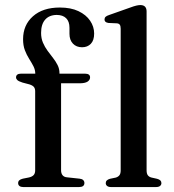

<svg xmlns="http://www.w3.org/2000/svg" viewBox="-20 -758 706 778"><path d="M227.5 -68Q227.5 -55.5 233.5 -48Q239.5 -40.5 251.5 -39.5L302.5 -34Q312.5 -33 317.2 -28.2Q322 -23.5 322 -16.5Q322 0 300 0H74.5Q64.5 0 59 -4.2Q53.5 -8.5 53.5 -16Q53.5 -23 58 -27.2Q62.5 -31.5 72.5 -34L97.5 -39Q110.5 -42 116.5 -48.8Q122.5 -55.5 122.5 -67.5V-388.5Q122.5 -398.5 117.8 -405Q113 -411.5 99.5 -416L71 -423.5Q55.5 -428.5 50.2 -433.5Q45 -438.5 45 -444.5Q45 -451.5 50 -455.5Q55 -459.5 65 -459.5H147L123 -442V-458.5Q123 -475 115.5 -489.5Q108 -504 98 -519.8Q88 -535.5 80.8 -554.5Q73.5 -573.5 73.5 -599Q73.5 -656.5 113.5 -692Q153.5 -727.5 222.5 -727.5Q267 -727.5 298 -712.8Q329 -698 345.2 -674Q361.5 -650 361.5 -622Q361.5 -594.5 348 -580.5Q334.5 -566.5 312.5 -566.5Q289.5 -566.5 275.5 -581.2Q261.5 -596 261.5 -621V-645.5Q261.5 -671 248 -684.2Q234.5 -697.5 209.5 -697.5Q179 -697 162.8 -678.2Q146.5 -659.5 146.5 -624.5Q146.5 -603 154 -585.2Q161.5 -567.5 172.8 -552.2Q184 -537 195 -523Q206 -509 213.5 -494Q221 -479 221 -461.5V-441L207.5 -459.5H324.5Q334.5 -459.5 339.8 -455.8Q345 -452 345 -444.5Q345 -434 334.8 -427.2Q324.5 -420.5 302.5 -420.5H227.5ZM574 -712V-68Q574 -54.5 579 -47.8Q584 -41 594 -38.5L616.5 -33.5Q625.5 -31 629.8 -26.8Q634 -22.5 634 -16Q634 -9 628.5 -4.5Q623 0 611.5 0H430.5Q419.5 0 414 -4.5Q408.5 -9 408.5 -16Q408.5 -22.5 412.8 -26.8Q417 -31 425.5 -33.5L449.5 -38.5Q459 -41.5 464 -48Q469 -54.5 469 -67.5V-641.5Q469 -653 465.2 -658Q461.5 -663 453 -663.5L419 -665Q410.5 -666.5 407 -670Q403.5 -673.5 403.5 -679Q403.5 -685.5 407.8 -689.8Q412 -694 423 -697.5L506.5 -727Q522.5 -733 532 -735.2Q541.5 -737.5 548.5 -737.5Q561.5 -737.5 567.8 -730.8Q574 -724 574 -712Z"/></svg>

Font: Fraunces 17pt
Style: Regular
Weight: 400
Version: Version 1.000;[b76b70a41]